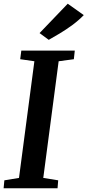

<svg xmlns="http://www.w3.org/2000/svg" viewBox="-22 -1016 472 1036"><path d="M-2.5 0 1.5 -43 80.5 -56 163.5 -685.5 87 -696.5 93 -743H381.5L376.5 -696.5L294.5 -685.5L211.5 -56L292 -43L288.5 0ZM241 -801 191.5 -837.5 343.5 -996 430 -934.5Q403 -906.5 368.8 -881.2Q334.5 -856 300.8 -835.8Q267 -815.5 241 -801Z"/></svg>

Font: Merriweather 24pt SemiBold
Style: Italic
Weight: 600
Italic angle: -7.8°
Version: Version 2.101